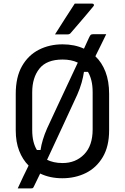

<svg xmlns="http://www.w3.org/2000/svg" viewBox="-20 -965 690 1061"><path d="M393 -945H490Q496 -945 498.5 -940Q501 -935 496 -930Q472 -901 455.5 -881.5Q439 -862 420.5 -840.5Q402 -819 371 -783Q365 -775 354 -775H284Q313 -821 338 -860Q363 -899 393 -945ZM326 -720Q392 -720 444 -696Q461 -732 472 -757Q478 -770 482 -773Q486 -776 496 -776H567Q552 -745 537 -714.5Q522 -684 507 -654Q543 -620 563 -568Q583 -516 583 -446V-245Q583 -156 548 -97Q513 -38 454.5 -9Q396 20 324 20Q256 20 202 -6Q193 13 185 29Q177 45 168 64Q164 73 161 74.5Q158 76 151 76H78Q92 45 108.5 10.5Q125 -24 138 -50Q105 -83 86 -131.5Q67 -180 67 -245V-446Q67 -539 101.5 -599.5Q136 -660 194.5 -690Q253 -720 326 -720ZM158 -247Q158 -210 165 -182.5Q172 -155 184 -136H204Q212 -191 240 -255Q269 -317 299 -382Q329 -447 358 -508Q387 -569 410 -619Q374 -636 326 -636Q238 -636 198 -586Q158 -536 158 -455ZM241 -84 240 -82Q256 -74 277.5 -69Q299 -64 326 -64Q398 -64 445 -112Q492 -160 492 -250V-455Q492 -492 485 -520Q478 -548 466 -568H444Q440 -540 431 -508Q422 -476 407 -442Q366 -354 324.5 -263.5Q283 -173 241 -84Z"/></svg>

Font: Recursive Sn Lnr St
Style: Regular
Weight: 400
Version: Version 1.079;hotconv 1.0.112;makeotfexe 2.5.65598; ttfautoh